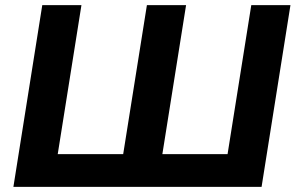

<svg xmlns="http://www.w3.org/2000/svg" viewBox="-20 -725 1147 745"><path d="M32 0 144 -705H296L204 -127H458L550 -705H702L610 -127H863L955 -705H1107L995 0Z"/></svg>

Font: Winston
Style: Bold Italic
Weight: 700
Italic angle: -9°
Designer: Original fonts by Vernon Adams / Changes by Cristiano Sobral
Foundry: Original fonts by Vernon Adams / Changes by Cristiano Sobral
Version: Version 2.503;July 17, 2020;FontCreator 13.0.0.2655 64-bit